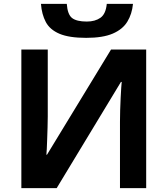

<svg xmlns="http://www.w3.org/2000/svg" viewBox="-20 -969 863 989"><path d="M90 -714H226V-369Q226 -344 225 -313Q224 -282 223 -252.5Q222 -223 221 -201.5Q220 -180 219 -172H222L552 -714H733V0H598V-343Q598 -370 599 -402.5Q600 -435 601.5 -465Q603 -495 604.5 -517.5Q606 -540 607 -547H603L272 0H90ZM665 -949Q660 -897 636 -857.5Q612 -818 561 -796Q510 -774 424 -774Q336 -774 286.5 -795Q237 -816 216 -855.5Q195 -895 191 -949H324Q328 -894 351.5 -876Q375 -858 427 -858Q470 -858 497.5 -877.5Q525 -897 530 -949Z"/></svg>

Font: Noto Sans
Style: Bold
Weight: 700
Designer: Monotype Design Team
Foundry: Monotype Imaging Inc.
Version: Version 2.000;GOOG;noto-source:20170915:90ef993387c0; ttfaut